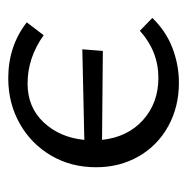

<svg xmlns="http://www.w3.org/2000/svg" viewBox="-14 -446 464 477"><g transform="rotate(-90 218.5 -207.0)"><path d="M413 -61Q380 -27 338 -11Q296 5 252 5Q192 5 144 -21.5Q96 -48 69 -95Q42 -142 42 -201Q42 -263 71 -312.5Q100 -362 150.5 -390.5Q201 -419 263 -419Q343 -419 402 -373L370 -331Q314 -371 250 -371Q191 -371 153.5 -331Q116 -291 110 -230L335 -235L331 -184L110 -186Q117 -122 159.5 -84Q202 -46 264 -46Q330 -46 381 -92Z"/></g></svg>

Font: Ysabeau Infant
Style: Regular
Weight: 400
Designer: Christian Thalmann (Catharsis Fonts)
Version: Version 0.003